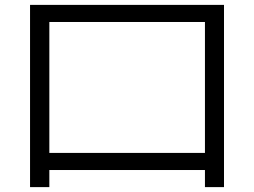

<svg xmlns="http://www.w3.org/2000/svg" viewBox="-20 -733 1040 786"><path d="M103 33V-713H897V33H819V-37H182V33ZM182 -107H819V-643H182Z"/></svg>

Font: M PLUS 1 Thin
Style: Regular
Weight: 400
Version: Version 1.001